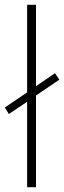

<svg xmlns="http://www.w3.org/2000/svg" viewBox="-38 -780 267 800"><path d="M75 0H112V-382L209 -448L191 -475L112 -421V-760H75V-395L-18 -332L-1 -305L75 -356Z"/></svg>

Font: Noto Sans Telugu ExtraCondensed ExtraLight
Style: Regular
Weight: 200
Width: 2
Designer: Jelle Bosma - Monotype Design Team
Foundry: Monotype Imaging Inc.
Version: Version 2.005